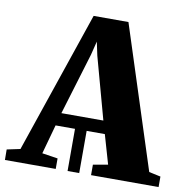

<svg xmlns="http://www.w3.org/2000/svg" viewBox="-118 -828 905 910"><g transform="rotate(10 334.0 -373.0)"><path d="M-35.5 0 -36 -50.5 28 -64 260 -745.5H427.5L648 -62.5L704 -50.5V0H379V-50.5L450 -63L409.5 -203H322V0H266V-203H172.5L133.5 -62L209 -50.5V0ZM189.5 -265H391.5L310 -562.5L296 -628L279.5 -562Z"/></g></svg>

Font: Merriweather 60pt Black
Style: Regular
Weight: 900
Version: Version 2.100